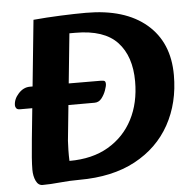

<svg xmlns="http://www.w3.org/2000/svg" viewBox="-51 -741 798 799"><g transform="rotate(-5 348.0 -341.0)"><path d="M28 -314Q18 -314 13.5 -319.5Q9 -325 9 -332Q9 -358 30 -381Q51 -404 78 -404L373 -403Q387 -403 390.5 -399.5Q394 -396 394 -388Q394 -379 387.5 -361Q381 -343 369.5 -328.5Q358 -314 340 -314ZM95 8Q77 8 67.5 -12Q58 -32 58 -59Q58 -98 67 -186L117 -680Q171 -685 231 -687.5Q291 -690 337 -690Q499 -690 589 -613.5Q679 -537 679 -400Q679 -284 629 -193.5Q579 -103 483 -51.5Q387 0 249 0Q209 0 168 4Q127 8 95 8ZM215 -82Q311 -82 378 -121.5Q445 -161 480.5 -229.5Q516 -298 516 -388Q516 -493 461 -552Q406 -611 286 -611H261L216 -166Q215 -149 214.5 -127Q214 -105 215 -82Z"/></g></svg>

Font: Alkatra SemiBold
Style: Regular
Weight: 600
Designer: Suman Bhandary
Version: Version 1.100;gftools[0.9.22]